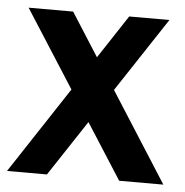

<svg xmlns="http://www.w3.org/2000/svg" viewBox="-56 -538 559 580"><g transform="rotate(5 223.0 -248.5)"><path d="M143 -497 460 0H326L8 -497ZM313 -497H435L107 0H-14Z"/></g></svg>

Font: Rosario Light
Style: Bold
Weight: 700
Version: Version 1.101; ttfautohint (v1.8.1.43-b0c9)